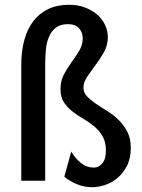

<svg xmlns="http://www.w3.org/2000/svg" viewBox="-20 -756 593 803"><path d="M169 0H69V-486Q69 -542 81.5 -588Q94 -634 119 -667Q144 -700 181.5 -718Q219 -736 269 -736Q306 -736 336 -724.5Q366 -713 387 -694.5Q408 -676 419.5 -651.5Q431 -627 431 -601Q431 -567 415 -538.5Q399 -510 380 -484.5Q361 -459 345 -435.5Q329 -412 329 -390Q329 -369 343.5 -353.5Q358 -338 380 -323Q402 -308 428 -292Q454 -276 476 -254.5Q498 -233 512.5 -205Q527 -177 527 -138Q527 -93 510.5 -61.5Q494 -30 470 -10.5Q446 9 418 18Q390 27 366 27Q330 27 299.5 13.5Q269 0 249 -17L278 -122Q295 -93 319 -74Q343 -55 373 -55Q393 -55 408 -73Q423 -91 423 -127Q423 -162 409 -186Q395 -210 374 -227.5Q353 -245 328 -259.5Q303 -274 282 -290.5Q261 -307 247 -328.5Q233 -350 233 -383Q233 -418 247.5 -445Q262 -472 279.5 -496Q297 -520 311.5 -544Q326 -568 326 -596Q326 -620 310.5 -637.5Q295 -655 265 -655Q233 -655 214.5 -641Q196 -627 185.5 -603.5Q175 -580 172 -549.5Q169 -519 169 -486Z"/></svg>

Font: Quattrocento Sans
Style: Bold
Weight: 700
Designer: Pablo Impallari
Foundry: Pablo Impallari, Igino Marini, Brenda Gallo
Version: Version 2.000